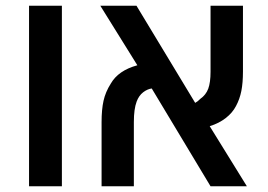

<svg xmlns="http://www.w3.org/2000/svg" viewBox="-20 -651 936 671"><path d="M81.5 -630.9H196.3V0H81.5Z M367.2 -358.9Q393.6 -404.8 460 -422.9L330.6 -630.9H457L662.1 -291.5Q671.4 -296.4 680.2 -305.7Q699.7 -319.3 707.8 -341.1Q715.8 -362.8 715.8 -400.4V-630.9H829.1V-400.9Q829.1 -361.8 823.5 -333.3Q817.9 -304.7 804.7 -280.3Q792.5 -256.8 769 -238.5Q745.6 -220.2 712.9 -210L842.8 0H715.8L510.3 -341.8Q495.1 -339.8 480.2 -328.4Q465.3 -316.9 457.5 -295.9Q447.8 -270 447.8 -224.6V0H335V-224.1Q335 -268.1 341.8 -298.8Q348.6 -329.6 367.2 -358.9Z"/></svg>

Font: Viking Open Sans Light
Style: Bold
Weight: 600
Foundry: Ascender Corporation
Version: Version 2.001